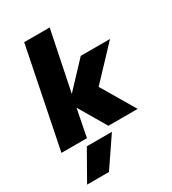

<svg xmlns="http://www.w3.org/2000/svg" viewBox="-244 -859 1108 1239"><g transform="rotate(-30 309.5 -239.5)"><path d="M139 -739H329L238 -296L411 -480H629L411 -249L558 0H340L220 -204L180 0H-10ZM153 45H340L194 260H31Z"/></g></svg>

Font: Readiness ExtraBold
Style: Italic
Weight: 800
Italic angle: -12°
Designer: Katatrad Team
Foundry: CadsonDemak
Version: Version 1.00;January 16, 2020;FontCreator 12.0.0.2550 64-bit